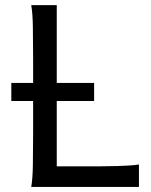

<svg xmlns="http://www.w3.org/2000/svg" viewBox="-20 -733 592 753"><path d="M109.9 -407.7V-500.5Q109.9 -572.8 108.9 -628.2Q107.9 -683.6 102.5 -712.9H202.6V-407.7H349.1V-336.9H202.6V-80.6H312Q348.1 -80.6 380.4 -80.8Q412.6 -81.1 439.9 -81.8Q467.3 -82.5 488.8 -84Q510.3 -85.4 524.9 -87.9V0H102.5Q107.9 -29.3 108.9 -84.7Q109.9 -140.1 109.9 -212.4V-336.9H24.4V-407.7Z"/></svg>

Font: Andika New Basic
Style: Regular
Weight: 400
Designer: Victor Gaultney, Annie Olsen, Julie Remington, Don Collingsworth, Eric Hays
Foundry: SIL International
Version: Version 5.500